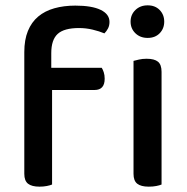

<svg xmlns="http://www.w3.org/2000/svg" viewBox="-20 -693 699 719"><path d="M172 -439H361Q365 -433 368.5 -422.5Q372 -412 372 -398Q372 -356 334 -356H175V-2Q168 1 155.5 3.5Q143 6 128 6Q99 6 85 -5Q71 -16 71 -42V-498Q71 -544 84.5 -577Q98 -610 123 -631Q148 -652 183.5 -662Q219 -672 262 -672Q324 -672 357 -656Q390 -640 390 -611Q390 -597 384.5 -586.5Q379 -576 371 -568Q352 -576 327 -582Q302 -588 276 -588Q220 -588 196 -566Q172 -544 172 -494ZM585 -2Q578 1 565.5 3.5Q553 6 537 6Q508 6 494 -5Q480 -16 480 -42V-465Q488 -467 500.5 -470Q513 -473 529 -473Q558 -473 571.5 -462Q585 -451 585 -424ZM469 -612Q469 -638 487 -655.5Q505 -673 533 -673Q561 -673 578 -655.5Q595 -638 595 -612Q595 -586 578 -568.5Q561 -551 533 -551Q505 -551 487 -568.5Q469 -586 469 -612Z"/></svg>

Font: Baloo Tammudu 2 Medium
Style: Regular
Weight: 500
Designer: Maithili Shingre, Omkar Shende and Ek Type
Foundry: Ek Type
Version: Version 1.640;hotconv 1.0.111;makeotfexe 2.5.65597; ttfautoh